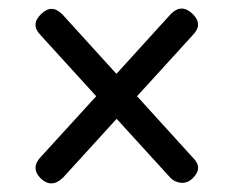

<svg xmlns="http://www.w3.org/2000/svg" viewBox="-20 -562 536 442"><path d="M74 -151Q49 -176 75.5 -202.5L201.5 -340.5L74 -480.5Q49 -505.5 75 -530Q99 -553.5 123.5 -529L248 -392L373.5 -530Q398 -554.5 423.5 -530Q448 -506 424 -481.5L295.5 -340.5L424.5 -198.5Q448 -175.5 423.5 -151.5Q411.5 -140 397 -141.2Q382.5 -142.5 373 -152L248.5 -288.5L125.5 -153.5Q99 -127.5 74 -151Z"/></svg>

Font: Fraunces 72pt S050
Style: Bold
Weight: 700
Version: Version 1.000; ttfautohint (v1.8.3)